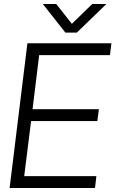

<svg xmlns="http://www.w3.org/2000/svg" viewBox="-20 -945 580 965"><path d="M28.3 0H457.5L464.4 -59.6H101.6L136.2 -336.4H469.2L477.1 -396H143.6L176.8 -668H532.7L540 -727.5H117.7ZM195.3 -924.8 308.6 -781.2H366.2L514.6 -924.8H443.4L341.3 -825.2L262.7 -924.8Z"/></svg>

Font: Guggenheim Sans Display Light
Style: Italic
Weight: 300
Italic angle: -7°
Designer: Modified by Tom Baber under direction of Pentagram Design 2023
Foundry: rsms
Version: Version 1.001;Glyphs 3.1.2 (3151)